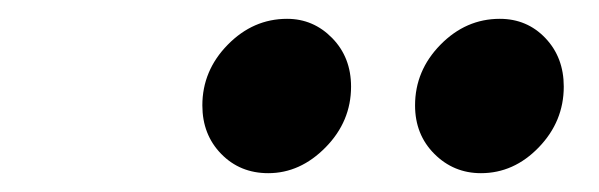

<svg xmlns="http://www.w3.org/2000/svg" viewBox="-20 -786 636 204"><path d="M265 -602Q235 -602 215 -622.5Q195 -643 195 -674Q195 -711 222 -738.5Q249 -766 285 -766Q313 -766 333 -745.5Q353 -725 353 -694Q353 -657 326 -629.5Q299 -602 265 -602ZM491 -602Q462 -602 441.5 -622.5Q421 -643 421 -674Q421 -711 448 -738.5Q475 -766 511 -766Q540 -766 559.5 -745.5Q579 -725 579 -694Q579 -657 552.5 -629.5Q526 -602 491 -602Z"/></svg>

Font: Red Hat Text
Style: Bold Italic
Weight: 700
Italic angle: -12°
Designer: Pentagram / MCKL
Foundry: Pentagram / MCKL
Version: Version 1.003; Red Hat Text Bold Italic